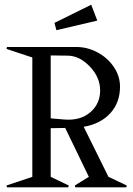

<svg xmlns="http://www.w3.org/2000/svg" viewBox="-20 -801 569 821"><path d="M196.8 -252.9V-44.9L273.9 -7.8L272 0H9.8L7.8 -7.8L118.2 -44.9V-555.2L7.8 -591.8L9.8 -600.1H306.2Q353.5 -600.1 396.7 -577.1Q439.9 -554.2 466.6 -514.9Q493.2 -475.6 493.2 -430.2Q493.2 -362.8 451.9 -317.1Q410.6 -271.5 337.9 -258.8L443.8 -44.9L522 -7.8L520 0H301.8L299.8 -7.8L359.9 -44.9L258.8 -253.9ZM196.8 -294.9 253.9 -290Q323.2 -284.2 365.7 -320.6Q408.2 -356.9 408.2 -414.1Q408.2 -470.2 364.5 -516.1Q320.8 -562 271 -563L196.8 -564ZM212.9 -703.1 370.1 -780.8 396 -712.9 221.2 -671.9Z"/></svg>

Font: Halibut Cnd
Style: Regular
Weight: 400
Width: 3
Designer: Matteo Maggi
Foundry: Collletttivo
Version: Version 3.080 | FøM Fix